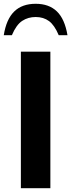

<svg xmlns="http://www.w3.org/2000/svg" viewBox="-40 -989 375 1009"><path d="M69.7 0V-717.6H224.7V0ZM147.6 -969.1Q75.7 -969.1 34.3 -928.2Q-7 -887.4 -20.2 -804H22.4Q45.6 -858.8 76.6 -879.2Q107.6 -899.6 147.6 -899.6Q188.4 -899.6 217.4 -878.3Q246.4 -856.9 268.6 -804H314.6Q300.3 -889.2 258.9 -929.1Q217.4 -969.1 147.6 -969.1Z"/></svg>

Font: Russolo 10pt ExtraLight
Style: Regular
Weight: 200
Designer: Micah Stupak-Hahn
Version: Version 1.000